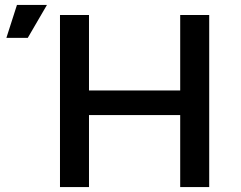

<svg xmlns="http://www.w3.org/2000/svg" viewBox="-20 -761 979 781"><path d="M224 -700H342V-393H713V-700H831V0H713V-293H342V0H224ZM49 -741H171L93 -607H6Z"/></svg>

Font: Argentum Sans
Style: Regular
Weight: 400
Designer: Julieta Ulanovsky, Owen Earl, Chris M. Simpson, Rasmus Andersson, Cristiano Sobral
Foundry: The Argentum Sans Project Authors
Version: Version 3.135; ttfautohint (v1.8.4.7-5d5b-dirty)